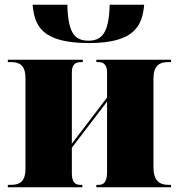

<svg xmlns="http://www.w3.org/2000/svg" viewBox="-20 -787 752 807"><path d="M354 -606C547 -606 578 -680 586 -767H441C438 -651 410 -616 352 -616C292 -616 266 -651 263 -767H117C125 -680 154 -606 354 -606ZM13 0H326V-10H318C294 -10 282 -23 282 -59V-166L430 -360V-64C430 -28 420 -10 396 -10H385V0H699V-10H688C650 -10 625 -28 625 -84V-456C625 -512 650 -526 688 -526H699V-536H385V-526H395C419 -526 430 -509 430 -483V-377L282 -183V-482C282 -515 296 -526 320 -526H328V-536H13V-526H24C62 -526 87 -514 87 -458V-78C87 -22 62 -10 24 -10H13Z"/></svg>

Font: Noto Serif Display Black
Style: Regular
Weight: 900
Designer: Monotype Design Team
Foundry: Monotype Imaging Inc.
Version: Version 2.009